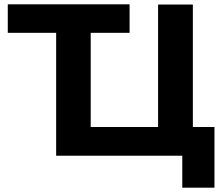

<svg xmlns="http://www.w3.org/2000/svg" viewBox="-20 -720 1033 889"><path d="M824 149V1H240V-568H16V-700H580V-568H400V-132H712V-699H873V-132H973V149Z"/></svg>

Font: Montserrat Z
Style: Bold
Weight: 700
Designer: Julieta Ulanovsky
Foundry: Julieta Ulanovsky
Version: Version 8.000